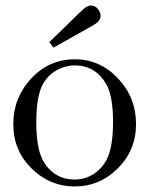

<svg xmlns="http://www.w3.org/2000/svg" viewBox="-20 -662 540 693"><path d="M158 -510Q185 -536 224 -574Q272 -622 284.5 -632Q297 -642 308 -642Q323 -642 333 -630Q343 -618 343 -605Q343 -599 341 -594.5Q339 -590 336.5 -586.5Q334 -583 329.5 -579.5Q325 -576 322.5 -574.5Q320 -573 314.5 -570Q309 -567 308 -566Q177 -492 173 -490ZM250 -448Q341 -448 406 -379Q471 -310 471 -214Q471 -120 405.5 -54.5Q340 11 249 11Q160 11 94 -54Q28 -119 28 -214Q28 -309 92.5 -378.5Q157 -448 250 -448ZM111 -222Q111 -125 136 -81Q175 -14 250 -14Q287 -14 318 -34Q349 -54 366 -88Q388 -132 388 -222Q388 -318 362 -361Q323 -426 249 -426Q217 -426 185.5 -409Q154 -392 135 -359Q111 -315 111 -222Z"/></svg>

Font: CMU Serif
Style: Roman
Weight: 500
Version: Version 0.7.0